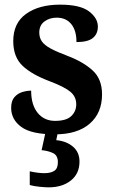

<svg xmlns="http://www.w3.org/2000/svg" viewBox="-20 -568 494 826"><path d="M216 10Q115 10 71.5 -22Q28 -54 28 -104Q28 -134 42 -150Q56 -166 76 -172Q96 -178 114 -178Q114 -117 142 -82.5Q170 -48 217 -48Q265 -48 286.5 -68.5Q308 -89 308 -119Q308 -152 283 -173Q258 -194 195 -218Q117 -247 77 -285Q37 -323 37 -391Q37 -469 92.5 -508.5Q148 -548 238 -548Q325 -548 363 -519Q401 -490 401 -454Q401 -422 379.5 -404.5Q358 -387 309 -387Q309 -437 286.5 -464.5Q264 -492 224 -492Q193 -492 171 -475.5Q149 -459 149 -428Q149 -406 160 -390Q171 -374 197.5 -359.5Q224 -345 272 -327Q338 -302 378.5 -265Q419 -228 419 -162Q419 -82 366 -36Q313 10 216 10ZM189 238Q175 238 150 235.5Q125 233 108 228V169Q144 177 171 177Q198 177 213.5 167Q229 157 229 130Q229 101 209 91Q189 81 159 78L178 -9H231L222 35Q266 39 294 63Q322 87 322 127Q322 179 285 208.5Q248 238 189 238Z"/></svg>

Font: Noto Serif Thai SemiCondensed
Style: Bold
Weight: 700
Width: 4
Designer: Monotype Design Team
Foundry: Monotype Imaging Inc.
Version: Version 2.002; ttfautohint (v1.8.4.7-5d5b)